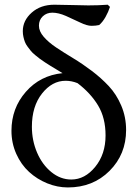

<svg xmlns="http://www.w3.org/2000/svg" viewBox="-20 -804 592 826"><path d="M205.1 -749.5Q180.7 -749.5 164.1 -733.9Q147.5 -718.3 147.5 -693.4Q147.5 -669.4 168.2 -645.5Q189 -621.6 221.9 -599.6Q254.9 -577.6 294.9 -553.5Q335 -529.3 375 -499Q415 -468.8 448 -433.6Q481 -398.4 501.7 -349.6Q522.5 -300.8 522.5 -244.6Q522.5 -140.1 451.2 -68.8Q379.9 2.4 272 2.4Q226.6 2.4 182.9 -15.4Q139.2 -33.2 105 -64.5Q70.8 -95.7 50 -142.1Q29.3 -188.5 29.3 -241.2Q29.3 -338.4 91.1 -408.9Q152.8 -479.5 249 -489.3Q241.2 -494.1 223.4 -504.9Q205.6 -515.6 197.5 -520.5Q189.5 -525.4 174.1 -535.4Q158.7 -545.4 151.1 -551.3Q143.6 -557.1 131.3 -567.1Q119.1 -577.1 113 -584.7Q106.9 -592.3 98.9 -603Q90.8 -613.8 87.2 -623.5Q83.5 -633.3 80.8 -645.3Q78.1 -657.2 78.1 -669.9Q78.1 -715.8 116.5 -749.8Q154.8 -783.7 213.4 -783.7Q244.1 -783.7 293.5 -782.2Q342.8 -780.8 359.9 -780.8Q404.3 -780.8 443.4 -783.7L453.1 -774.4Q446.3 -752.9 434.1 -731.2Q421.9 -709.5 406.7 -696.3Q391.6 -692.9 373.5 -692.9Q354.5 -692.9 325.2 -707Q295.9 -721.2 263.7 -735.4Q231.4 -749.5 205.1 -749.5ZM434.1 -221.2Q434.1 -296.9 401.9 -350.3Q369.6 -403.8 313.5 -446.3Q288.1 -456.5 262.2 -456.5Q204.1 -456.5 160.6 -401.4Q117.2 -346.2 117.2 -258.8Q117.2 -199.7 139.4 -147.7Q161.6 -95.7 200.9 -63.7Q240.2 -31.7 286.6 -31.7Q345.2 -31.7 389.6 -86.2Q434.1 -140.6 434.1 -221.2Z"/></svg>

Font: Flanker
Style: Regular
Weight: 400
Designer: Flanker
Foundry: Flanker
Version: Version 2.027